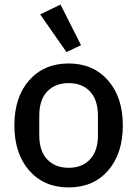

<svg xmlns="http://www.w3.org/2000/svg" viewBox="-20 -809 601 841"><path d="M271 -581 156 -746 245 -789 335 -611ZM281 -531Q388 -531 453 -457Q518 -383 518 -260Q518 -136 453.5 -62Q389 12 281 12Q173 12 108 -62Q43 -136 43 -260Q43 -384 108 -457.5Q173 -531 281 -531ZM409 -217V-302Q409 -371 374.5 -408Q340 -445 281 -445Q222 -445 187 -408.5Q152 -372 152 -302V-217Q152 -147 187 -110.5Q222 -74 281 -74Q340 -74 374.5 -111Q409 -148 409 -217Z"/></svg>

Font: Anuphan Medium
Style: Regular
Weight: 500
Designer: Mike Abbink, Paul van der Laan, Pieter van Rosmalen, Mint Tantisuwanna
Foundry: Bold Monday; Cadson Demak
Version: Version 3.002;hotconv 1.0.109;makeotfexe 2.5.65596